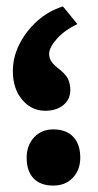

<svg xmlns="http://www.w3.org/2000/svg" viewBox="-20 -567 304 598"><path d="M176 -547 221 -492Q181 -473 157 -446Q133 -419 133 -399Q133 -389 138 -379Q143 -369 160 -355Q183 -338 191 -322.5Q199 -307 199 -287Q199 -257 177 -239.5Q155 -222 121 -222Q78 -222 49 -256.5Q20 -291 20 -346Q20 -389 40.5 -429.5Q61 -470 96 -501.5Q131 -533 176 -547ZM146 11Q106 11 84.5 -11.5Q63 -34 63 -76Q63 -114 86 -139Q109 -164 146 -164Q186 -164 208 -141Q230 -118 230 -76Q230 -38 207 -13.5Q184 11 146 11Z"/></svg>

Font: Readex Pro bold
Style: Bold
Weight: 700
Designer: Bonnie Shaver-Troup, Thomas Jockin
Foundry: Lexend
Version: Version 1.200; ttfautohint (v1.8.3)